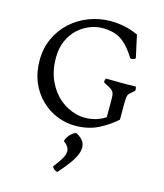

<svg xmlns="http://www.w3.org/2000/svg" viewBox="-156 -889 1165 1363"><g transform="rotate(15 426.0 -208.0)"><path d="M635 -233Q635 -260 632.5 -274.5Q630 -289 622.5 -298Q615 -307 599.5 -316Q584 -325 557 -339Q550 -343 553 -357Q556 -371 563 -371Q611 -371 629.5 -370.5Q648 -370 663 -370H713Q722 -370 733.5 -370.5Q745 -371 775 -371Q780 -371 782 -357Q784 -343 779 -339Q757 -320 746.5 -310Q736 -300 733 -284.5Q730 -269 730 -233V-115L635 -60ZM177 -424Q177 -327 211 -253.5Q245 -180 301 -133.5Q357 -87 424.5 -71Q492 -55 560 -73.5Q628 -92 685 -149L730 -115Q672 -63 599.5 -27Q527 9 430 9Q364 9 300 -16.5Q236 -42 184 -91.5Q132 -141 101 -212.5Q70 -284 70 -375Q70 -464 103.5 -537Q137 -610 195 -663Q253 -716 328.5 -745Q404 -774 488 -774Q538 -774 589 -763.5Q640 -753 690 -730L725 -570Q727 -563 717.5 -558Q708 -553 697.5 -553Q687 -553 685 -560Q647 -619 612.5 -651Q578 -683 541 -696Q504 -709 456 -711Q405 -713 355.5 -694.5Q306 -676 265.5 -639Q225 -602 201 -547.5Q177 -493 177 -424ZM385 135Q387 121 397.5 104.5Q408 88 423.5 74.5Q439 61 455 57Q503 81 516 113.5Q529 146 516 185Q503 224 471.5 267Q440 310 400 355Q396 361 384.5 355.5Q373 350 364.5 340.5Q356 331 360 325Q396 279 413.5 246Q431 213 425.5 187Q420 161 385 135Z"/></g></svg>

Font: Anvers
Style: Regular
Weight: 400
Designer: Ishtar van Looy
Version: Version 1.000